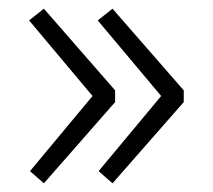

<svg xmlns="http://www.w3.org/2000/svg" viewBox="-20 -500 490 442"><path d="M81 -480 47 -453 193 -279 49 -106 81 -78 245 -265V-292ZM239 -480 205 -453 351 -279 207 -106 239 -78 403 -265V-292Z"/></svg>

Font: Spoqa Han Sans Neo Light
Style: Regular
Weight: 300
Designer: [Spoqa Han Sans Neo] Dong-huui Kim  Younghwa Kang  Yujin Lee  [Noto Sans] Ryoko NISHIZUKA  (kana & ideographs); Paul D. 
Foundry: Spoqa (http://www.spoqa-han-sans.com)
Version: Version 1.000